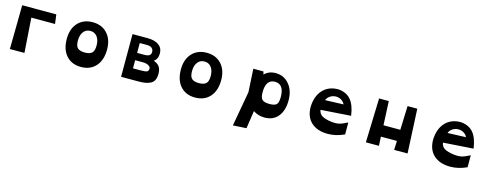

<svg xmlns="http://www.w3.org/2000/svg" viewBox="-24 -1463 6564 2558"><g transform="rotate(15 3258.5 -184.5)"><path d="M548 -451H221L254 27H53L61 -579H531Z M750 -301Q750 -440 825.5 -522Q901 -604 1028 -604Q1155 -604 1230.5 -522Q1306 -440 1306 -301Q1306 -156 1231.5 -71.5Q1157 13 1028 13Q899 13 824.5 -71Q750 -155 750 -301ZM1157 -317Q1157 -394 1122 -439Q1087 -484 1028 -484Q969 -484 934 -439Q899 -394 899 -317Q899 -242 930 -214Q961 -186 1028 -186Q1095 -186 1126 -214Q1157 -242 1157 -317Z M1580 1V-588H1786Q1887 -588 1943 -547.5Q1999 -507 1999 -433Q1999 -354 1945 -319Q1999 -299 2024 -266Q2049 -233 2051 -173Q2052 -117 2035 -81Q2018 -45 1982.5 -28Q1947 -11 1909 -5Q1871 1 1814 1ZM1704 -362H1800Q1850 -362 1872 -377Q1894 -392 1894 -425Q1894 -498 1800 -498H1704ZM1704 -149H1810Q1876 -149 1897 -159.5Q1918 -170 1918 -204Q1918 -226 1891 -242Q1862 -261 1810 -261H1704Z M2324 -301Q2324 -440 2399.5 -522Q2475 -604 2602 -604Q2729 -604 2804.5 -522Q2880 -440 2880 -301Q2880 -156 2805.5 -71.5Q2731 13 2602 13Q2473 13 2398.5 -71Q2324 -155 2324 -301ZM2731 -317Q2731 -394 2696 -439Q2661 -484 2602 -484Q2543 -484 2508 -439Q2473 -394 2473 -317Q2473 -242 2504 -214Q2535 -186 2602 -186Q2669 -186 2700 -214Q2731 -242 2731 -317Z M3408 -16 3371 230 3186 241 3272 -239 3254 -559H3394L3404 -519Q3468 -583 3566 -580Q3677 -577 3747 -492Q3817 -407 3817 -273Q3817 -132 3750.5 -50.5Q3684 31 3566 31Q3475 31 3408 -16ZM3705 -289Q3705 -466 3579 -466Q3454 -466 3454 -289Q3454 -214 3481.5 -187.5Q3509 -161 3584 -161Q3656 -161 3680.5 -187.5Q3705 -214 3705 -289Z M4675 -290 4260 -262Q4268 -208 4311 -182.5Q4354 -157 4436 -146Q4501 -138 4545 -147.5Q4589 -157 4662 -195V-30Q4548 23 4434 23Q4290 23 4206.5 -53Q4123 -129 4123 -268V-269Q4129 -417 4208 -502Q4287 -587 4419 -587H4421Q4533 -578 4594 -506.5Q4655 -435 4675 -290ZM4286 -402 4538 -411Q4523 -444 4491 -464.5Q4459 -485 4419 -486Q4373 -487 4335.5 -462.5Q4298 -438 4286 -402Z M5531 0H5346L5351 -125H5130L5136 0H4956L4975 -610H5109L5124 -280H5356L5368 -610H5502Z M6364 -290 5949 -262Q5957 -208 6000 -182.5Q6043 -157 6125 -146Q6190 -138 6234 -147.5Q6278 -157 6351 -195V-30Q6237 23 6123 23Q5979 23 5895.5 -53Q5812 -129 5812 -268V-269Q5818 -417 5897 -502Q5976 -587 6108 -587H6110Q6222 -578 6283 -506.5Q6344 -435 6364 -290ZM5975 -402 6227 -411Q6212 -444 6180 -464.5Q6148 -485 6108 -486Q6062 -487 6024.5 -462.5Q5987 -438 5975 -402Z"/></g></svg>

Font: OpenDyslexic
Style: Bold
Weight: 800
Designer: Abbie Gonzalez
Version: Version 0.920;hotconv 1.0.109;makeotfexe 2.5.65596